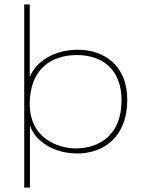

<svg xmlns="http://www.w3.org/2000/svg" viewBox="-20 -685 665 872"><path d="M90 167H116V-115C145 -34 235 12 331 12C450 12 558 -62 558 -232C558 -387 454 -459 333 -459C224 -459 143 -405 115 -335V-665H90ZM323 -11C249 -11 115 -53 115 -213C115 -370 212 -435 329 -435C444 -435 532 -371 532 -229C532 -74 434 -11 323 -11Z"/></svg>

Font: Inconsolata Expanded ExtraLight
Style: Regular
Weight: 200
Width: 7
Monospace: yes
Designer: Raph Levien, Cyreal, Brenton Simpson
Foundry: Raph Levien, Cyreal, Google
Version: Version 3.100